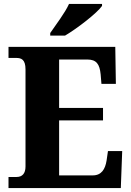

<svg xmlns="http://www.w3.org/2000/svg" viewBox="-20 -951 663 971"><path d="M234 -784V-771H309C372 -808 472 -886 496 -921V-931H329C309 -886 261 -824 234 -784ZM23 0H591L598 -187H526L519 -139C512 -95 493 -64 449 -64H279V-342H501V-405H279V-650H422C468 -650 484 -626 489 -575L493 -527H566L563 -714H23V-658H62C87 -658 109 -651 109 -600V-109C109 -74 93 -56 64 -56H23Z"/></svg>

Font: Noto Serif Georgian SemiCondensed ExtraBold
Style: Regular
Weight: 800
Width: 4
Designer: Monotype Design Team, Akaki Razmadze
Foundry: Google LLC
Version: Version 2.003